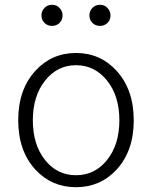

<svg xmlns="http://www.w3.org/2000/svg" viewBox="-20 -768 634 801"><path d="M297 13Q196 13 128 -60Q56 -138 56 -266.5Q56 -395 128 -473Q196 -547 297 -547Q398 -547 466 -473Q538 -394 538 -266Q538 -138 466 -60Q398 13 297 13ZM297 -37Q376 -37 427 -101Q478 -165 478 -266Q478 -368 426.5 -432Q375 -496 297 -496Q219 -496 168 -431.5Q117 -367 117 -266Q117 -165 167.5 -101Q218 -37 297 -37ZM197 -660Q178 -660 165.5 -672.5Q153 -685 153 -703.5Q153 -722 165.5 -735Q178 -748 197 -748Q217 -748 228 -735Q241 -722 241 -703.5Q241 -685 228.5 -672.5Q216 -660 197 -660ZM397 -660Q378 -660 365.5 -672.5Q353 -685 353 -703.5Q353 -722 365.5 -735Q378 -748 397 -748Q417 -748 428 -735Q441 -722 441 -703.5Q441 -685 428.5 -672.5Q416 -660 397 -660Z"/></svg>

Font: GenSekiGothic TW L
Style: Regular
Weight: 300
Version: Version 1.501;PS 1;hotconv 16.6.51;makeotf.lib2.5.65220